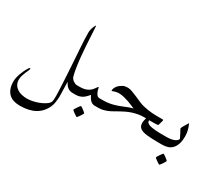

<svg xmlns="http://www.w3.org/2000/svg" viewBox="-159 -1021 2006 1746"><g transform="rotate(30 844.5 -148.0)"><path d="M555.7 0H531.7Q513.7 0 499.8 -5.9Q485.8 -11.7 475.3 -21.2Q464.8 -30.8 457 -42.5Q449.2 -54.2 443.4 -65.9Q443.4 -29.8 445.1 5.1Q446.8 40 446.8 76.2V94.2Q446.8 103 445.8 112.3Q444.3 126.5 441.4 149.9Q438.5 173.3 427.2 199.2Q396.5 269.5 333.3 304.9Q270 340.3 173.8 340.3Q141.6 340.3 112.8 332.3Q84 324.2 62.3 305.4Q40.5 286.6 27.6 255.1Q14.6 223.6 14.6 176.8Q14.6 157.2 19.3 136.2Q23.9 115.2 31 95.2Q38.1 75.2 46.1 57.6Q54.2 40 62 26.4Q69.8 12.7 75.4 5.1Q81.1 -2.4 83 -2.4Q88.4 -2.4 89.6 0Q90.8 2.4 90.8 6.3Q90.8 9.8 84.5 22.9Q78.1 36.1 70.1 54.7Q62 73.2 55.4 95.2Q48.8 117.2 48.8 137.2Q48.8 168 61.5 189.7Q74.2 211.4 94.7 225.3Q115.2 239.3 142.6 245.6Q169.9 252 199.2 252Q223.6 252 254.6 245.8Q285.6 239.7 315.2 228.5Q344.7 217.3 369.9 202.1Q395 187 408.2 168.9Q410.6 165 412.6 157Q414.6 148.9 415.5 138.9Q416.5 128.9 416.7 118.7Q417 108.4 417 99.1Q417 86.9 415.8 54.7Q414.6 22.5 412.4 -20.8Q410.2 -64 407.2 -113.8Q404.3 -163.6 401.4 -211.4Q397.9 -261.7 395 -306.2Q392.1 -350.6 389.2 -392.1Q386.2 -433.6 384.5 -473.6Q382.8 -513.7 382.8 -555.7Q382.8 -564.5 386 -578.4Q389.2 -592.3 394 -605.5Q398.9 -618.7 404.1 -627.9Q409.2 -637.2 413.1 -637.2Q413.6 -637.2 415.3 -609.6Q417 -582 419.2 -537.6Q421.4 -493.2 425 -437Q428.7 -380.9 434.1 -324.7Q439.5 -268.6 447.3 -217.5Q455.1 -166.5 465.3 -130.9Q468.8 -120.1 476.1 -111.1Q483.4 -102.1 493.2 -95.2Q502.9 -88.4 512.9 -84.5Q522.9 -80.6 531.7 -80.6H555.7Q567.9 -80.6 575 -76.9Q582 -73.2 585.4 -67.9Q588.9 -62.5 589.8 -55.4Q590.8 -48.3 590.8 -40.5Q590.8 -32.7 589.8 -25.6Q588.9 -18.6 585.4 -12.9Q582 -7.3 575 -3.7Q567.9 0 555.7 0Z M793.9 0H768.6Q750.5 0 738.3 -5.9Q726.1 -11.7 715.8 -22.5Q708.5 -30.3 700.2 -43.5Q691.9 -56.6 687 -68.4Q675.3 -55.7 663.8 -43.2Q652.3 -30.8 637.9 -21.2Q623.5 -11.7 606 -5.9Q588.4 0 564.5 0H540.5Q528.3 0 521.2 -3.7Q514.2 -7.3 510.7 -12.9Q507.3 -18.6 506.3 -25.6Q505.4 -32.7 505.4 -40.5Q505.4 -48.3 506.3 -55.4Q507.3 -62.5 510.7 -67.9Q514.2 -73.2 521.2 -76.9Q528.3 -80.6 540.5 -80.6H564.5Q593.3 -80.6 614.7 -86.7Q636.2 -92.8 651.4 -102.5Q666.5 -112.3 676.3 -122.8Q686 -133.3 692.6 -143.1Q699.2 -152.8 703.4 -158.9Q707.5 -165 710.9 -165Q714.8 -165 716.1 -154.1Q717.3 -143.1 722.2 -129.4Q724.6 -121.6 729 -113Q733.4 -104.5 738.8 -96.9Q744.1 -89.4 751.7 -85Q759.3 -80.6 768.6 -80.6H793.9Q806.2 -80.6 813.2 -76.9Q820.3 -73.2 824 -67.9Q827.6 -62.5 828.6 -55.4Q829.6 -48.3 829.6 -40.5Q829.6 -32.7 828.6 -25.6Q827.6 -18.6 824 -12.9Q820.3 -7.3 813.2 -3.7Q806.2 0 793.9 0ZM717.8 107.9Q717.8 110.4 711.9 120.4Q706.1 130.4 698.7 141.6Q691.4 152.8 683.8 161.9Q676.3 170.9 673.8 170.9Q672.4 170.9 663.1 165Q653.8 159.2 643.3 151.9Q632.8 144.5 624.3 137.5Q615.7 130.4 615.7 127.4Q615.7 125 621.8 115Q627.9 105 635.5 93.8Q643.1 82.5 650.1 73.5Q657.2 64.5 659.2 64.5Q661.6 64.5 671.4 70.6Q681.2 76.7 691.4 84.5Q701.7 92.3 709.7 99.4Q717.8 106.4 717.8 107.9Z M1465.8 0H1441.9Q1361.3 0 1313.7 -5.4Q1266.1 -10.7 1243.7 -26.4Q1229.5 -36.1 1223.6 -50Q1217.8 -64 1217.8 -83Q1217.8 -95.7 1220.7 -108.2Q1223.6 -120.6 1227.1 -134.8H1215.3Q1177.2 -134.8 1145.8 -129.2Q1114.3 -123.5 1086.7 -114.3Q1059.1 -105 1034.9 -93.5Q1010.7 -82 988.8 -69.8Q965.3 -57.1 943.8 -44.4Q922.4 -31.7 899.7 -22Q877 -12.2 852.8 -6.1Q828.6 0 800.8 0H776.9Q764.6 0 757.6 -3.7Q750.5 -7.3 747.1 -12.9Q743.7 -18.6 742.7 -25.6Q741.7 -32.7 741.7 -40.5Q741.7 -48.3 742.7 -55.4Q743.7 -62.5 747.1 -67.9Q750.5 -73.2 757.6 -76.9Q764.6 -80.6 776.9 -80.6H800.8Q832.5 -80.6 859.1 -84.2Q885.7 -87.9 908.9 -94Q932.1 -100.1 952.4 -107.4Q972.7 -114.7 991.7 -122.6Q1015.1 -132.3 1037.6 -140.9Q1060.1 -149.4 1084.5 -154.8Q1070.8 -160.2 1050.3 -169.4Q1029.8 -178.7 1005.1 -187.3Q980.5 -195.8 953.4 -202.4Q926.3 -209 900.9 -209Q887.2 -209 875.5 -206.5Q863.8 -204.1 855.2 -201.4Q846.7 -198.7 841.1 -196.3Q835.4 -193.8 835 -193.8Q829.6 -193.8 829.6 -197.8Q829.6 -211.9 835.4 -224.6Q841.3 -237.3 850.3 -248.3Q859.4 -259.3 870.6 -267.8Q881.8 -276.4 893.1 -282.2Q905.8 -289.6 921.4 -291.5Q937 -293.5 945.8 -293.5Q965.8 -293.5 992.4 -283.7Q1019 -273.9 1047.6 -261.5Q1076.2 -249 1104.5 -236.6Q1132.8 -224.1 1155.3 -219.2Q1181.2 -213.4 1203.1 -209.7Q1225.1 -206.1 1248.8 -204.1Q1272.5 -202.1 1300.5 -201.9Q1328.6 -201.7 1366.7 -201.7Q1368.7 -201.7 1369.6 -199.7Q1370.6 -197.8 1370.6 -196.8Q1370.6 -195.3 1368.7 -188Q1366.7 -180.7 1364 -171.1Q1361.3 -161.6 1358.9 -152.6Q1356.4 -143.6 1355 -139.6Q1353.5 -135.3 1329.8 -134.3Q1306.2 -133.3 1260.7 -133.3Q1260.3 -131.8 1260.3 -129.4V-125Q1260.3 -116.2 1267.3 -109.1Q1274.4 -102.1 1285.6 -96.7Q1299.8 -90.8 1319.8 -87.4Q1339.8 -84 1361.1 -82.5Q1382.3 -81.1 1403.6 -80.8Q1424.8 -80.6 1441.9 -80.6H1465.8Q1478 -80.6 1485.1 -76.9Q1492.2 -73.2 1495.8 -67.9Q1499.5 -62.5 1500.5 -55.4Q1501.5 -48.3 1501.5 -40.5Q1501.5 -32.7 1500.5 -25.6Q1499.5 -18.6 1495.8 -12.9Q1492.2 -7.3 1485.1 -3.7Q1478 0 1465.8 0Z M1617.2 -169.9Q1617.2 -121.1 1606 -88.4Q1594.7 -55.7 1575.4 -35.9Q1556.2 -16.1 1530 -8.1Q1503.9 0 1473.6 0H1449.7Q1437.5 0 1430.4 -3.7Q1423.3 -7.3 1419.9 -12.9Q1416.5 -18.6 1415.5 -25.6Q1414.6 -32.7 1414.6 -40.5Q1414.6 -48.3 1415.5 -55.4Q1416.5 -62.5 1419.9 -67.9Q1423.3 -73.2 1430.4 -76.9Q1437.5 -80.6 1449.7 -80.6H1473.6Q1501.5 -80.6 1522.9 -85Q1544.4 -89.4 1559.6 -96.7Q1573.2 -104 1580.1 -112.1Q1586.9 -120.1 1586.9 -124.5Q1586.9 -128.4 1580.3 -141.6Q1573.7 -154.8 1565.9 -169.7Q1558.1 -184.6 1551.3 -197Q1544.4 -209.5 1544.4 -212.9Q1544.4 -217.3 1550.5 -229.2Q1556.6 -241.2 1564.5 -253.9Q1572.3 -266.6 1579.3 -278.1Q1586.4 -289.6 1588.4 -292Q1603 -259.8 1610.1 -230.2Q1617.2 -200.7 1617.2 -169.9ZM1584.5 107.9Q1584.5 110.4 1578.6 120.4Q1572.8 130.4 1565.4 141.6Q1558.1 152.8 1550.5 161.9Q1543 170.9 1540.5 170.9Q1539.1 170.9 1529.8 165Q1520.5 159.2 1510 151.9Q1499.5 144.5 1491 137.5Q1482.4 130.4 1482.4 127.4Q1482.4 125 1488.5 115Q1494.6 105 1502.2 93.8Q1509.8 82.5 1516.8 73.5Q1523.9 64.5 1525.9 64.5Q1528.3 64.5 1538.1 70.6Q1547.9 76.7 1558.1 84.5Q1568.4 92.3 1576.4 99.4Q1584.5 106.4 1584.5 107.9Z"/></g></svg>

Font: Accordance
Style: Regular
Weight: 400
Version: Version 1.1 (build May 11, 2018) Miklal Software Solutions, 